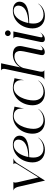

<svg xmlns="http://www.w3.org/2000/svg" viewBox="1329 -2169 852 3550"><g transform="rotate(-90 1755.0 -394.0)"><path d="M76.5 -482 191 12 503 -486.5C545 -554.5 595 -571.5 603 -571.5V-572.5H494V-571.5C494.5 -571.5 529.5 -558 495 -502.5L249.5 -108.5L159.5 -496C144 -563.5 165.5 -571.5 166.5 -571.5V-572.5H8V-571.5C13.5 -571.5 58 -562 76.5 -482Z M527.5 -215.5C528 -89 605.5 10.5 756 10.5C890.5 10.5 965.5 -73 988 -117L987 -117.5C960.5 -79.5 890.5 -15.5 782.5 -15.5C691.5 -15.5 617 -76 617 -199.5C617 -224 619 -252 624 -280C846 -283 999.5 -312.5 1019.5 -436.5C1032.5 -510.5 981 -582.5 856.5 -582.5C660 -582.5 527.5 -409 527.5 -215.5ZM626.5 -294.5C651.5 -422 724.5 -567 854.5 -567C922 -567 959 -522.5 946 -454.5C931.5 -366.5 839 -301.5 626.5 -294.5Z M1286.5 10.5C1421 10.5 1496 -73 1518.5 -117L1517.5 -117.5C1491 -79.5 1421 -15.5 1313 -15.5C1222.5 -15.5 1147.5 -77 1147.5 -199.5C1147.5 -335 1220 -567 1387.5 -567C1444.5 -567 1480 -542.5 1500.5 -512.5C1532 -465 1521 -401.5 1521 -382.5H1523L1558.5 -552.5C1529 -552.5 1458 -582.5 1385.5 -582.5C1190.5 -582.5 1058 -409 1058 -215.5C1058.5 -89 1136 10.5 1286.5 10.5Z M1812 10.5C1946.5 10.5 2021.5 -73 2044 -117L2043 -117.5C2016.5 -79.5 1946.5 -15.5 1838.5 -15.5C1748 -15.5 1673 -77 1673 -199.5C1673 -335 1745.5 -567 1913 -567C1970 -567 2005.5 -542.5 2026 -512.5C2057.5 -465 2046.5 -401.5 2046.5 -382.5H2048.5L2084 -552.5C2054.5 -552.5 1983.5 -582.5 1911 -582.5C1716 -582.5 1583.5 -409 1583.5 -215.5C1584 -89 1661.5 10.5 1812 10.5Z M2568 8C2635 8 2681.5 -57 2690.5 -80H2689.5C2683 -66.5 2653.5 -33 2620.5 -33C2601 -33 2597 -47.5 2603 -73L2673 -402C2682.5 -446 2680 -484.5 2666.5 -513C2644.5 -560 2591 -582.5 2519 -582.5C2406 -582.5 2323 -513 2283.5 -443.5L2360 -800H2228.5V-798.5C2231 -798.5 2269.5 -790 2252.5 -711.5L2119.5 -88.5C2103 -10 2065 -1.5 2060 -1.5V0H2232V-1.5C2229.5 -1.5 2191.5 -10 2208 -88.5L2272.5 -388.5C2300 -475.5 2395 -553.5 2486 -553.5C2539.5 -553.5 2571 -529.5 2583 -484C2590 -455.5 2588.5 -419 2579 -376.5L2513 -65.5C2503 -20 2522 8 2568 8Z M2841.5 -484.5 2754.5 -73.5C2742.5 -20 2762 9.5 2808 9.5C2875 9.5 2921.5 -57 2930.5 -80H2929C2923 -66.5 2893 -33 2860.5 -33C2840.5 -33 2836 -47.5 2843.5 -81.5L2948.5 -572.5H2817V-571.5C2819.5 -571.5 2858 -562.5 2841.5 -484.5ZM2915.5 -622.5C2944.5 -622.5 2968.5 -646.5 2968.5 -675.5C2968.5 -704 2944.5 -728 2915.5 -728C2887 -728 2863 -704 2863 -675.5C2863 -646.5 2887 -622.5 2915.5 -622.5Z M3005 -215.5C3005.5 -89 3083 10.5 3233.5 10.5C3368 10.5 3443 -73 3465.5 -117L3464.5 -117.5C3438 -79.5 3368 -15.5 3260 -15.5C3169 -15.5 3094.5 -76 3094.5 -199.5C3094.5 -224 3096.5 -252 3101.5 -280C3323.5 -283 3477 -312.5 3497 -436.5C3510 -510.5 3458.5 -582.5 3334 -582.5C3137.5 -582.5 3005 -409 3005 -215.5ZM3104 -294.5C3129 -422 3202 -567 3332 -567C3399.5 -567 3436.5 -522.5 3423.5 -454.5C3409 -366.5 3316.5 -301.5 3104 -294.5Z"/></g></svg>

Font: Beautique Display Italic
Style: Regular
Weight: 400
Italic angle: -12°
Designer: Nhat-Quang Ngo
Version: Version 1.100;Glyphs 3.2.3 (3260)